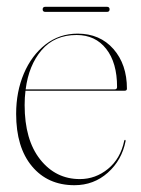

<svg xmlns="http://www.w3.org/2000/svg" viewBox="-20 -535 416 565"><path d="M353.5 -274Q353.5 -268 346.5 -268H55Q52.5 -248 52.5 -226Q52.5 -123.5 98.2 -65.8Q144 -8 215 -8Q261 -8 297.8 -38Q334.5 -68 345.5 -120.5Q346.5 -123.5 347.5 -123.5Q350 -123.5 349.5 -119.5Q338.5 -63.5 297.2 -26.8Q256 10 199 10Q120.5 10 74 -45.8Q27.5 -101.5 27.5 -200Q27.5 -265 50.2 -318.5Q73 -372 113.8 -404Q154.5 -436 208.5 -436Q274 -436 313.8 -390.8Q353.5 -345.5 353.5 -274ZM205.5 -432Q140.5 -432 102.5 -387.5Q64.5 -343 55.5 -272H317.5Q324.5 -272 324.5 -279Q324.5 -350.5 292.5 -391.2Q260.5 -432 205.5 -432ZM105.5 -507.5Q105.5 -515 113.5 -515H294.5Q302.5 -515 302.5 -507.5Q302.5 -500 294.5 -500H113.5Q105.5 -500 105.5 -507.5Z"/></svg>

Font: Fraunces 144pt Thin
Style: Regular
Weight: 100
Version: Version 1.000;[f99f86859]